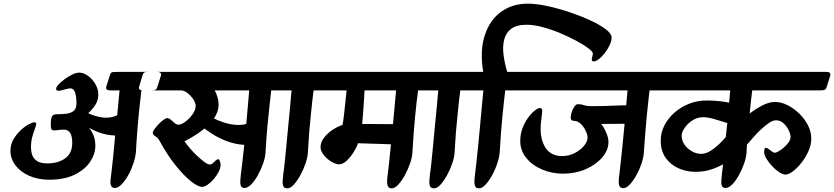

<svg xmlns="http://www.w3.org/2000/svg" viewBox="-20 -1004 4548 1047"><path d="M37 -182Q37 -138 64.5 -102Q92 -66 140 -45Q188 -24 248 -24Q332 -24 388 -52Q444 -80 472 -122.5Q500 -165 500 -210Q500 -239 490.5 -264Q481 -289 465 -308Q493 -291 528 -279Q563 -267 608 -265Q602 -198 596.5 -142.5Q591 -87 587 -58Q584 -38 582.5 -20Q581 -2 586 9.5Q591 21 607 21Q624 21 643.5 1Q663 -19 680 -50Q697 -81 708 -114.5Q719 -148 721 -174Q725 -246 730.5 -312.5Q736 -379 742 -431Q748 -483 751 -511H793Q812 -511 822.5 -512.5Q833 -514 838 -530L857 -590Q864 -612 835 -612H628Q605 -612 594.5 -611Q584 -610 579 -593L560 -533Q553 -511 581 -511H632L619 -375Q577 -357 534.5 -364Q492 -371 461 -387Q483 -406 499.5 -431.5Q516 -457 516 -488Q516 -519 499.5 -546.5Q483 -574 459 -591Q435 -608 412 -608Q396 -608 375 -598Q354 -588 333.5 -573Q313 -558 299.5 -543.5Q286 -529 286 -520Q286 -509 299 -509Q306 -509 318.5 -512.5Q331 -516 344 -519Q357 -522 364 -522Q378 -522 385 -509.5Q392 -497 394.5 -478Q397 -459 397 -440Q397 -412 382 -399.5Q367 -387 342.5 -384Q318 -381 289 -381Q271 -381 264 -370.5Q257 -360 257 -320Q257 -306 260.5 -299.5Q264 -293 274 -293Q287 -293 299.5 -295Q312 -297 328 -297Q348 -297 358 -285Q368 -273 371 -256.5Q374 -240 374 -226Q374 -168 335.5 -140.5Q297 -113 239 -113Q202 -113 182.5 -125.5Q163 -138 156 -158Q149 -178 149 -202Q149 -231 155.5 -255.5Q162 -280 169 -298Q176 -316 177.5 -326.5Q179 -337 168 -337Q157 -337 135.5 -325.5Q114 -314 91.5 -292.5Q69 -271 53 -243.5Q37 -216 37 -182Z M739 -533 757 -593Q762 -609 771 -610.5Q780 -612 793 -612H1552Q1580 -612 1573 -590L1554 -530Q1549 -514 1538 -512.5Q1527 -511 1505 -511H1459Q1456 -483 1450 -431Q1444 -379 1438 -312.5Q1432 -246 1428 -174Q1427 -148 1415.5 -114.5Q1404 -81 1387 -50Q1370 -19 1350.5 1Q1331 21 1314 21Q1298 21 1293.5 9.5Q1289 -2 1290.5 -20Q1292 -38 1294 -58Q1297 -81 1302 -122.5Q1307 -164 1312 -214Q1264 -217 1220.5 -233Q1177 -249 1144.5 -269.5Q1112 -290 1095 -303Q1067 -280 1037 -262Q1007 -244 986 -233Q995 -220 1013 -198.5Q1031 -177 1052.5 -156.5Q1074 -136 1093.5 -121.5Q1113 -107 1124 -107Q1133 -107 1141 -114.5Q1149 -122 1156.5 -129Q1164 -136 1169 -136Q1175 -136 1179 -125.5Q1183 -115 1183 -105Q1183 -88 1172.5 -67.5Q1162 -47 1146 -28Q1130 -9 1112.5 3Q1095 15 1082 15Q1059 15 1020 -16.5Q981 -48 936.5 -103.5Q892 -159 853 -231Q845 -247 836 -254Q827 -261 820 -266Q813 -271 813 -279Q813 -287 822.5 -300Q832 -313 845 -327Q858 -341 871.5 -350.5Q885 -360 892 -360Q901 -360 911.5 -351Q922 -342 932.5 -333Q943 -324 953 -324Q969 -324 991.5 -341Q1014 -358 1030.5 -381.5Q1047 -405 1047 -427Q1047 -443 1034 -462.5Q1021 -482 1002.5 -496.5Q984 -511 967 -511H760Q732 -511 739 -533ZM1147 -358Q1166 -348 1196.5 -337.5Q1227 -327 1261 -323.5Q1295 -320 1323 -328L1339 -511H1151Q1161 -492 1166.5 -472.5Q1172 -453 1172 -435Q1172 -414 1165.5 -395Q1159 -376 1147 -358Z M1451 -533 1469 -593Q1474 -609 1483 -610.5Q1492 -612 1505 -612H1771Q1799 -612 1792 -590L1773 -530Q1768 -514 1757 -512.5Q1746 -511 1724 -511H1690Q1686 -484 1682.5 -449Q1679 -414 1674.5 -372Q1670 -330 1666 -280.5Q1662 -231 1659 -174Q1658 -148 1646.5 -114Q1635 -80 1618 -49Q1601 -18 1582.5 2.5Q1564 23 1547 23Q1530 23 1525 11Q1520 -1 1521.5 -19.5Q1523 -38 1525 -58Q1529 -81 1533 -122Q1537 -163 1542 -214Q1547 -265 1552 -319Q1557 -373 1562 -423Q1567 -473 1570 -511H1471Q1444 -511 1451 -533Z M1661 -533 1679 -593Q1684 -609 1694 -610.5Q1704 -612 1723 -612H2352Q2380 -612 2373 -590L2354 -530Q2349 -514 2338 -512.5Q2327 -511 2305 -511H2260Q2256 -484 2252 -449Q2248 -414 2244 -372Q2240 -330 2236 -280.5Q2232 -231 2229 -174Q2228 -148 2216.5 -114Q2205 -80 2188 -49Q2171 -18 2152 2.5Q2133 23 2117 23Q2100 23 2095 11Q2090 -1 2091 -19.5Q2092 -38 2095 -58Q2098 -82 2102.5 -123.5Q2107 -165 2112 -217Q2091 -218 2058.5 -219Q2026 -220 1992.5 -221Q1959 -222 1932 -223Q1926 -203 1909.5 -176Q1893 -149 1871.5 -128.5Q1850 -108 1829 -108Q1811 -108 1787.5 -122Q1764 -136 1746 -158Q1728 -180 1728 -202Q1728 -227 1745.5 -251Q1763 -275 1790.5 -294Q1818 -313 1848 -323Q1852 -343 1856 -379Q1860 -415 1864 -452Q1868 -489 1870 -511H1682Q1654 -511 1661 -533ZM1955 -328Q1996 -328 2043 -327.5Q2090 -327 2123 -327L2140 -511H1968Q1967 -493 1965 -461Q1963 -429 1960.5 -393.5Q1958 -358 1955 -328Z M2251 -533 2269 -593Q2274 -609 2283 -610.5Q2292 -612 2305 -612H2571Q2599 -612 2592 -590L2573 -530Q2568 -514 2557 -512.5Q2546 -511 2524 -511H2490Q2486 -484 2482.5 -449Q2479 -414 2474.5 -372Q2470 -330 2466 -280.5Q2462 -231 2459 -174Q2458 -148 2446.5 -114Q2435 -80 2418 -49Q2401 -18 2382.5 2.5Q2364 23 2347 23Q2330 23 2325 11Q2320 -1 2321.5 -19.5Q2323 -38 2325 -58Q2329 -81 2333 -122Q2337 -163 2342 -214Q2347 -265 2352 -319Q2357 -373 2362 -423Q2367 -473 2370 -511H2271Q2244 -511 2251 -533Z M2469 -533 2487 -593Q2492 -609 2501 -610.5Q2510 -612 2523 -612H2615Q2596 -728 2623.5 -811.5Q2651 -895 2712.5 -939.5Q2774 -984 2858 -984Q2905 -984 2965 -971Q3025 -958 3086 -937.5Q3147 -917 3199 -893Q3251 -869 3282.5 -845Q3314 -821 3315 -802Q3316 -783 3305.5 -760Q3295 -737 3279 -716Q3263 -695 3246 -682Q3229 -669 3218 -669Q3212 -669 3209.5 -672Q3207 -675 3207 -679Q3207 -686 3210 -696Q3213 -706 3213 -712Q3213 -722 3188 -741Q3163 -760 3122 -782Q3081 -804 3033 -824Q2985 -844 2937.5 -856.5Q2890 -869 2852 -869Q2796 -869 2767 -846.5Q2738 -824 2729 -786.5Q2720 -749 2726 -703.5Q2732 -658 2746 -612H2846Q2874 -612 2867 -590L2848 -530Q2843 -514 2832 -512.5Q2821 -511 2799 -511H2735Q2732 -484 2728 -449Q2724 -414 2720 -372Q2716 -330 2712 -280.5Q2708 -231 2705 -174Q2703 -148 2692 -114Q2681 -80 2664 -49Q2647 -18 2628 2.5Q2609 23 2592 23Q2576 23 2571 11Q2566 -1 2567 -19.5Q2568 -38 2571 -58Q2574 -81 2578.5 -122Q2583 -163 2588 -214Q2593 -265 2598 -319Q2603 -373 2607.5 -423Q2612 -473 2616 -511H2489Q2462 -511 2469 -533Z M2737 -533 2755 -593Q2760 -609 2770 -610.5Q2780 -612 2799 -612H3617Q3645 -612 3638 -590L3619 -530Q3614 -514 3603 -512.5Q3592 -511 3570 -511H3522Q3519 -484 3515 -449Q3511 -414 3507 -372Q3503 -330 3499 -280.5Q3495 -231 3491 -174Q3490 -148 3479 -114.5Q3468 -81 3451 -50Q3434 -19 3415 1.5Q3396 22 3379 22Q3363 22 3358 10.5Q3353 -1 3354 -19.5Q3355 -38 3358 -58Q3361 -82 3365.5 -124.5Q3370 -167 3375.5 -220Q3381 -273 3386 -329L3258 -328Q3264 -322 3273.5 -305.5Q3283 -289 3290.5 -268.5Q3298 -248 3298 -229Q3298 -185 3263.5 -145Q3229 -105 3173 -81Q3117 -57 3050 -57Q2990 -57 2936.5 -79.5Q2883 -102 2850 -142.5Q2817 -183 2817 -235Q2817 -273 2829.5 -305.5Q2842 -338 2860 -362.5Q2878 -387 2896 -401Q2914 -415 2924 -415Q2937 -415 2936.5 -398.5Q2936 -382 2932 -355Q2928 -328 2928 -296Q2928 -272 2934 -247.5Q2940 -223 2953 -201Q2966 -179 2989 -166Q3012 -153 3045 -153Q3082 -153 3113.5 -169Q3145 -185 3164.5 -208.5Q3184 -232 3184 -255Q3184 -269 3174 -290.5Q3164 -312 3147 -328.5Q3130 -345 3110 -345Q3092 -345 3092 -363Q3092 -375 3097.5 -392.5Q3103 -410 3112.5 -423Q3122 -436 3131 -436Q3149 -436 3165 -430.5Q3181 -425 3206 -425Q3239 -425 3275 -426Q3311 -427 3343.5 -428.5Q3376 -430 3395 -430L3402 -511H2758Q2730 -511 2737 -533Z M3508 -533 3526 -593Q3531 -609 3541 -610.5Q3551 -612 3570 -612H4486Q4514 -612 4507 -590L4488 -530Q4483 -514 4472 -512.5Q4461 -511 4439 -511H4082Q4079 -489 4075.5 -457Q4072 -425 4068 -385Q4099 -409 4136 -428.5Q4173 -448 4208 -448Q4239 -448 4273.5 -431Q4308 -414 4337.5 -385.5Q4367 -357 4385.5 -321.5Q4404 -286 4404 -248Q4404 -214 4388.5 -179.5Q4373 -145 4350 -116Q4327 -87 4303.5 -69.5Q4280 -52 4264 -52Q4249 -52 4229 -65Q4209 -78 4190.5 -98Q4172 -118 4159.5 -138.5Q4147 -159 4147 -175Q4147 -181 4148.5 -189.5Q4150 -198 4156 -198Q4162 -198 4171 -191.5Q4180 -185 4189.5 -178Q4199 -171 4205 -171Q4212 -171 4226 -179Q4240 -187 4255 -200Q4270 -213 4280.5 -228Q4291 -243 4291 -257Q4291 -272 4281 -293.5Q4271 -315 4253 -331.5Q4235 -348 4212 -348Q4194 -348 4173 -333.5Q4152 -319 4129.5 -298Q4107 -277 4087.5 -254.5Q4068 -232 4053 -215L4051 -174Q4050 -148 4038.5 -114.5Q4027 -81 4010 -50Q3993 -19 3973.5 1Q3954 21 3937 21Q3921 21 3916.5 9.5Q3912 -2 3913.5 -20Q3915 -38 3917 -58L3923 -108Q3893 -91 3855.5 -79Q3818 -67 3772 -67Q3723 -67 3679.5 -86.5Q3636 -106 3609.5 -144Q3583 -182 3583 -237Q3583 -281 3603 -320Q3623 -359 3657.5 -389.5Q3692 -420 3737 -438Q3782 -456 3833 -456Q3874 -456 3907 -452Q3940 -448 3956 -444L3962 -511H3529Q3501 -511 3508 -533ZM3697 -264Q3697 -238 3712.5 -215.5Q3728 -193 3753 -179Q3778 -165 3803 -165Q3829 -165 3855 -181.5Q3881 -198 3903.5 -220Q3926 -242 3938 -257L3946 -333Q3916 -343 3877.5 -354Q3839 -365 3814 -365Q3783 -365 3756 -347.5Q3729 -330 3713 -306Q3697 -282 3697 -264Z"/></svg>

Font: Alkatra Medium
Style: Regular
Weight: 500
Designer: Suman Bhandary
Version: Version 1.100;gftools[0.9.22]